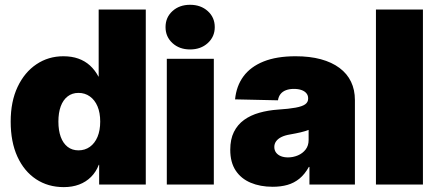

<svg xmlns="http://www.w3.org/2000/svg" viewBox="-20 -767 1822 798"><path d="M245.1 10.7Q179.7 10.7 129.9 -22.2Q80.1 -55.2 52.2 -116.2Q24.4 -177.2 24.4 -261.7Q24.4 -345.2 53.2 -406Q82 -466.8 131.6 -500Q181.2 -533.2 243.2 -533.2Q278.3 -533.2 305.7 -523.4Q333 -513.7 353.8 -494.9Q374.5 -476.1 389.2 -448.7H390.1V-727.5H585.9V0H392.1V-82H390.6Q379.4 -52.7 358.4 -31.7Q337.4 -10.7 308.8 0Q280.3 10.7 245.1 10.7ZM306.2 -142.1Q333 -142.1 353.5 -156.7Q374 -171.4 385.3 -198.2Q396.5 -225.1 396.5 -261.7Q396.5 -298.3 385.3 -325Q374 -351.6 353.5 -366.2Q333 -380.9 306.2 -380.9Q279.8 -380.9 261 -366.2Q242.2 -351.6 232.4 -325Q222.7 -298.3 222.7 -261.7Q222.7 -225.1 232.4 -198.2Q242.2 -171.4 261 -156.7Q279.8 -142.1 306.2 -142.1Z M673.3 0V-522.5H868.7V0ZM770 -561.5Q725.6 -561.5 696.8 -587.9Q668 -614.3 668 -654.3Q668 -694.8 696.8 -720.9Q725.6 -747.1 770 -747.1Q814.5 -747.1 843.5 -720.9Q872.6 -694.8 872.6 -654.3Q872.6 -614.3 843.5 -587.9Q814.5 -561.5 770 -561.5Z M1113.3 9.3Q1061.5 9.3 1021.7 -7.6Q981.9 -24.4 959.5 -58.3Q937 -92.3 937 -144.5Q937 -188 952.1 -218.5Q967.3 -249 994.4 -268.6Q1021.5 -288.1 1057.6 -298.3Q1093.8 -308.6 1135.7 -311.5Q1181.2 -314.5 1208.7 -319.6Q1236.3 -324.7 1248.5 -333.5Q1260.7 -342.3 1260.7 -356.9V-358.9Q1260.7 -370.6 1253.4 -379.4Q1246.1 -388.2 1232.9 -392.8Q1219.7 -397.5 1201.7 -397.5Q1182.6 -397.5 1168.5 -392.1Q1154.3 -386.7 1146 -376.2Q1137.7 -365.7 1135.3 -350.1L957 -354Q962.4 -409.7 991.9 -449.7Q1021.5 -489.7 1075.7 -511.5Q1129.9 -533.2 1208.5 -533.2Q1267.6 -533.2 1313.5 -520.8Q1359.4 -508.3 1391.1 -484.6Q1422.9 -460.9 1439 -427.2Q1455.1 -393.6 1455.1 -351.1V0H1266.1V-73.2H1263.7Q1246.6 -42.5 1224.4 -24.4Q1202.1 -6.3 1174.6 1.5Q1147 9.3 1113.3 9.3ZM1176.8 -112.8Q1198.2 -112.8 1218 -121.1Q1237.8 -129.4 1250.2 -145.5Q1262.7 -161.6 1262.7 -185.1V-227.1Q1255.4 -224.1 1247.1 -221.7Q1238.8 -219.2 1229.5 -217Q1220.2 -214.8 1209 -212.6Q1197.8 -210.4 1184.6 -208Q1164.1 -204.6 1149.7 -197.5Q1135.3 -190.4 1127.7 -179.9Q1120.1 -169.4 1120.1 -156.2Q1120.1 -142.6 1127.4 -132.8Q1134.8 -123 1147.5 -117.9Q1160.2 -112.8 1176.8 -112.8Z M1737.8 -727.5V0H1542.5V-727.5Z"/></svg>

Font: Inter 28pt Black
Style: Regular
Weight: 900
Designer: Rasmus Andersson
Foundry: rsms
Version: Version 4.001;git-66647c0bb